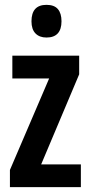

<svg xmlns="http://www.w3.org/2000/svg" viewBox="-20 -773 373 793"><path d="M314 0H21V-71L183 -449H31V-543H307V-466L150 -94H314ZM172 -753Q204 -753 219 -735.5Q234 -718 234 -685Q234 -652 218.5 -635Q203 -618 172 -618Q143 -618 126.5 -635Q110 -652 110 -685Q110 -719 125.5 -736Q141 -753 172 -753Z"/></svg>

Font: Noto Sans Display ExtraCondensed SemiBold
Style: Regular
Weight: 600
Width: 2
Designer: Monotype Design Team
Foundry: Monotype Imaging Inc.
Version: Version 2.003